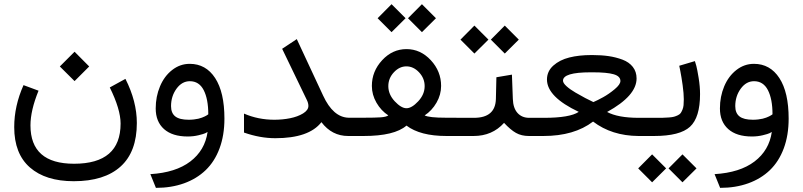

<svg xmlns="http://www.w3.org/2000/svg" viewBox="-20 -658 3884 929"><path d="M336.9 218.8Q200.7 218.8 124.8 152.3Q48.8 85.9 48.8 -43Q48.8 -145.5 93.8 -246.1L166.5 -219.2Q127.4 -123.5 127.4 -51.3Q127.4 134.3 338.4 134.3Q563.5 134.3 563.5 -60.1Q563.5 -128.9 511.2 -234.9L586.9 -276.4Q642.1 -167.5 642.1 -63Q642.1 76.7 563.5 147.7Q484.9 218.8 336.9 218.8ZM340.8 -407.7 411.6 -336.4 340.8 -265.6 269.5 -336.4Z M898.4 -265.1Q860.4 -265.1 834 -228.8Q807.6 -192.4 807.6 -144.5Q807.6 -110.8 828.1 -94.7Q848.6 -78.6 893.1 -78.6Q906.2 -78.6 918.7 -80.1Q931.2 -81.5 940.2 -83.7Q949.2 -85.9 957.3 -88.9Q965.3 -91.8 970.9 -94.7Q976.6 -97.7 980.5 -99.9Q984.4 -102.1 985.8 -103.5L987.8 -105Q987.8 -178.7 965.6 -221.9Q943.4 -265.1 898.4 -265.1ZM897.9 -349.1Q976.1 -349.1 1021 -280.3Q1065.9 -211.4 1065.9 -84Q1065.9 -3.4 1042.2 60.1Q1018.6 123.5 975.1 165.3Q931.6 207 870.4 229Q809.1 251 734.4 251L707.5 184.6Q830.1 177.2 900.9 123.3Q971.7 69.3 984.4 -19.5Q980.5 -17.1 973.1 -13.4Q965.8 -9.8 940.9 -3.7Q916 2.4 888.2 2.4Q814 2.4 773.7 -33.4Q733.4 -69.3 733.4 -133.3Q733.4 -190.9 754.2 -240.2Q774.9 -289.6 813 -319.3Q851.1 -349.1 897.9 -349.1Z M1679.7 -87.9Q1688.5 -87.9 1688.5 -52.7V-36.1Q1688.5 0 1679.7 0H1664.6Q1585.9 0 1535.2 -66.9Q1475.1 10.7 1312 10.7Q1238.3 10.7 1160.6 -16.6V-108.4Q1229 -78.6 1307.6 -78.6Q1346.7 -78.6 1383.5 -85.9Q1420.4 -93.3 1446.3 -109.1Q1472.2 -125 1472.2 -145.5Q1472.2 -159.2 1464.4 -174.8L1345.2 -421.9L1416 -468.8L1543.5 -195.3Q1591.8 -90.8 1666 -88.4Z M2034.7 -241.2Q2034.7 -279.3 2007.6 -308.1Q1980.5 -336.9 1946.3 -336.9Q1912.6 -336.9 1885.7 -308.1Q1858.9 -279.3 1858.9 -241.2Q1858.9 -201.2 1890.1 -167.7Q1921.4 -134.3 1946.8 -134.3Q1972.2 -134.3 2003.4 -167.7Q2034.7 -201.2 2034.7 -241.2ZM2114.3 -242.2Q2114.3 -199.7 2092 -161.1Q2069.8 -122.6 2034.7 -99.6Q2055.7 -88.4 2138.2 -88.4H2187.5Q2196.3 -88.4 2196.3 -52.7V-36.1Q2196.3 0 2187.5 0H2140.1Q2013.2 0 1946.8 -50.3Q1888.7 0 1739.3 0H1674.3Q1650.9 0 1650.9 -36.1V-52.7Q1650.9 -88.4 1674.3 -88.4H1739.7Q1796.4 -88.4 1822.5 -90.3Q1848.6 -92.3 1858.9 -99.6Q1823.7 -122.6 1801.5 -161.1Q1779.3 -199.7 1779.3 -242.2Q1779.3 -313 1829.1 -366.7Q1878.9 -420.4 1946.8 -420.4Q2014.6 -420.4 2064.5 -366.7Q2114.3 -313 2114.3 -242.2ZM2021.5 -637.7 2089.4 -569.8 2021.5 -502.4 1954.1 -569.8ZM1874.5 -637.7 1942.4 -569.8 1874.5 -502.4 1807.1 -569.8Z M2555.2 0H2539.1Q2502.9 0 2476.6 -14.9Q2450.2 -29.8 2418.9 -63.5Q2361.8 0 2271.5 0H2176.3Q2166 0 2162.4 -8.5Q2158.7 -17.1 2158.7 -36.1V-52.7Q2158.7 -71.8 2162.1 -79.8Q2165.5 -87.9 2176.3 -87.9H2273.4Q2377 -87.9 2379.4 -179.2L2381.8 -284.2L2457 -296.9L2461.4 -179.2Q2462.9 -134.8 2484.1 -111.3Q2505.4 -87.9 2540.5 -87.9H2555.2Q2564 -87.9 2564 -52.7V-36.1Q2564 0 2555.2 0ZM2422.4 -534.2 2490.2 -466.3 2422.4 -398.9 2355 -466.3ZM2275.4 -534.2 2343.3 -466.3 2275.4 -398.9 2208 -466.3Z M2550.3 -87.9H2612.3Q2737.3 -87.9 2780.3 -116.7Q2627 -189 2626.5 -272.9Q2626.5 -313 2657.2 -340.6Q2688 -368.2 2734.9 -379.9Q2781.7 -391.6 2840.8 -391.6H2847.2Q2889.6 -391.6 2924.8 -386.5Q2960 -381.3 2991.9 -369.4Q3023.9 -357.4 3042 -334.2Q3060.1 -311 3060.1 -278.3Q3060.1 -194.8 2917.5 -116.2Q2970.2 -87.9 3070.8 -87.9H3092.8Q3094.7 -87.9 3096.4 -84.2Q3098.1 -80.6 3099.6 -72.3Q3101.1 -64 3101.1 -52.7V-36.1Q3101.1 -24.9 3099.9 -16.4Q3098.6 -7.8 3096.7 -3.9Q3094.7 0 3092.8 0H3068.8Q2939.9 -1 2849.6 -69.8Q2758.3 0 2609.4 0H2550.3Q2526.9 0 2526.9 -36.1V-52.7Q2526.9 -87.9 2550.3 -87.9ZM2981.9 -266.1Q2981.9 -289.1 2949.5 -298.6Q2917 -308.1 2848.1 -308.1H2837.9Q2704.1 -308.1 2704.1 -267.6Q2704.1 -256.3 2720.9 -241Q2737.8 -225.6 2764.2 -210.2Q2790.5 -194.8 2811.5 -183.8Q2832.5 -172.9 2851.1 -164.1Q2870.6 -172.4 2898.4 -187.7Q2926.3 -203.1 2954.1 -226.3Q2981.9 -249.5 2981.9 -266.1Z M3145 0H3087.9Q3076.2 0 3072.3 -8.5Q3068.4 -17.1 3068.4 -36.1V-52.7Q3068.4 -71.8 3072 -79.8Q3075.7 -87.9 3086.9 -87.9H3147Q3171.9 -87.9 3185.8 -88.1Q3199.7 -88.4 3216.3 -89.6Q3232.9 -90.8 3241.5 -93.3Q3250 -95.7 3259.8 -100.3Q3269.5 -105 3273.7 -111.1Q3277.8 -117.2 3282 -127Q3286.1 -136.7 3287.4 -148.9Q3288.6 -161.1 3288.6 -177.7Q3288.6 -205.1 3283 -245.6Q3277.3 -286.1 3272 -313L3266.6 -339.8L3342.3 -362.3Q3345.2 -353.5 3349.4 -338.4Q3353.5 -323.2 3360.4 -281.2Q3367.2 -239.3 3367.2 -202.6Q3367.2 -89.4 3318.6 -44.7Q3270 0 3145 0ZM3282.2 88.9 3350.1 156.7 3282.2 224.1 3214.8 156.7ZM3135.3 88.9 3203.1 156.7 3135.3 224.1 3067.9 156.7Z M3628.4 -265.1Q3590.3 -265.1 3564 -228.8Q3537.6 -192.4 3537.6 -144.5Q3537.6 -110.8 3558.1 -94.7Q3578.6 -78.6 3623 -78.6Q3636.2 -78.6 3648.7 -80.1Q3661.1 -81.5 3670.2 -83.7Q3679.2 -85.9 3687.3 -88.9Q3695.3 -91.8 3700.9 -94.7Q3706.5 -97.7 3710.4 -99.9Q3714.4 -102.1 3715.8 -103.5L3717.8 -105Q3717.8 -178.7 3695.6 -221.9Q3673.3 -265.1 3628.4 -265.1ZM3627.9 -349.1Q3706.1 -349.1 3751 -280.3Q3795.9 -211.4 3795.9 -84Q3795.9 -3.4 3772.2 60.1Q3748.5 123.5 3705.1 165.3Q3661.6 207 3600.3 229Q3539.1 251 3464.4 251L3437.5 184.6Q3560.1 177.2 3630.9 123.3Q3701.7 69.3 3714.4 -19.5Q3710.4 -17.1 3703.1 -13.4Q3695.8 -9.8 3670.9 -3.7Q3646 2.4 3618.2 2.4Q3543.9 2.4 3503.7 -33.4Q3463.4 -69.3 3463.4 -133.3Q3463.4 -190.9 3484.1 -240.2Q3504.9 -289.6 3543 -319.3Q3581.1 -349.1 3627.9 -349.1Z"/></svg>

Font: Samim FD-WOL
Style: FD-WOL
Weight: 400
Foundry: DejaVu fonts team - Redesigned by Saber Rastikerdar
Version: Version 4.0.0